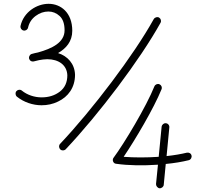

<svg xmlns="http://www.w3.org/2000/svg" viewBox="-20 -802 1098 1022"><path d="M379.4 -404.3C377.4 -463.4 339.4 -503.4 289.1 -519.5C332 -544.4 364.7 -581.1 364.7 -638.2C364.7 -735.4 303.2 -781.7 238.8 -781.7C175.8 -781.7 106 -738.3 89.4 -664.6C86.9 -653.3 93.8 -642.1 105 -639.6C116.2 -637.2 127 -644 129.4 -655.3C135.3 -681.2 148.9 -701.7 169.9 -717.3C190.9 -732.9 213.9 -740.7 237.8 -740.7C259.8 -740.7 279.8 -732.9 297.4 -716.8C314.9 -700.7 323.7 -675.3 323.7 -640.6C323.7 -575.7 256.8 -543.5 182.6 -522.9C170.9 -521 159.7 -517.6 149.9 -515.1C146.5 -514.6 143.1 -512.7 140.6 -509.8L140.1 -509.3C136.7 -505.9 134.8 -501 134.3 -495.6C134.3 -494.1 134.3 -492.2 134.8 -490.2C135.3 -488.8 135.7 -487.8 136.2 -486.8C139.6 -479 145.5 -475.1 154.3 -474.6C156.2 -474.6 158.2 -474.6 159.7 -475.1C168.9 -477.1 178.2 -479.5 188 -481.9C202.1 -484.4 217.3 -486.8 231.4 -486.8C292.5 -486.8 336.4 -455.6 338.4 -401.4C338.4 -363.8 325.2 -335 298.8 -314.5C272 -293.9 239.7 -283.7 201.2 -283.7C163.6 -283.7 125 -296.4 96.2 -319.8C87.9 -327.1 74.7 -325.2 67.4 -316.9C60.1 -308.6 61.5 -294.9 69.8 -287.6C106.9 -257.8 154.8 -241.7 201.2 -241.7C232.4 -241.7 261.7 -248 288.6 -261.2C342.8 -286.6 379.4 -335.9 379.4 -404.3ZM300.8 -6.8C309.1 1 322.3 0.5 330.1 -7.8C505.9 -193.8 726.1 -484.9 834.5 -680.7C839.8 -690.4 836.4 -702.6 826.7 -708.5C817.4 -713.9 804.2 -710 798.3 -700.2C692.9 -509.8 472.7 -219.2 299.8 -36.1C292 -27.8 293 -14.6 300.8 -6.8ZM862.8 -146C852.5 -147.5 841.8 -138.7 840.3 -127.4L824.7 32.7C760.7 37.1 694.8 37.1 638.2 32.7C698.2 -55.7 798.8 -225.1 839.8 -326.7C844.2 -337.9 838.9 -349.1 828.6 -353.5C818.4 -357.9 806.2 -352.5 801.8 -342.3C759.3 -235.8 640.6 -37.6 584.5 37.6C577.1 47.4 580.6 61.5 590.3 67.4C593.8 68.8 596.2 69.8 598.6 69.8C663.1 79.1 743.2 80.1 820.8 74.7L810.5 177.7C810.1 188 818.8 198.7 829.1 200.2C840.3 200.7 851.1 191.9 851.6 181.6L862.3 70.8C908.2 66.4 948.7 59.6 984.4 50.8C995.6 48.3 1002 36.1 999.5 25.9C997.1 14.6 985.8 8.3 974.6 10.7C943.8 18.1 908.2 24.4 866.7 28.8L881.3 -123.5C882.8 -134.8 874 -145.5 862.8 -146Z"/></svg>

Font: Mikhak Light
Style: Regular
Weight: 300
Designer: Amin Abedi
Version: Version 3.2